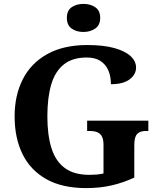

<svg xmlns="http://www.w3.org/2000/svg" viewBox="-20 -955 809 985"><path d="M423 10Q299 10 217.5 -36Q136 -82 95.5 -164.5Q55 -247 55 -358Q55 -466 97 -548.5Q139 -631 222.5 -677.5Q306 -724 428 -724Q511 -724 566.5 -708.5Q622 -693 650 -667Q678 -641 678 -608Q678 -573 645 -548Q612 -523 549 -523Q549 -564 535.5 -594.5Q522 -625 495 -642.5Q468 -660 425 -660Q352 -660 307.5 -624.5Q263 -589 243 -522Q223 -455 223 -358Q223 -262 244 -195Q265 -128 312.5 -93Q360 -58 438 -58Q457 -58 475.5 -59.5Q494 -61 511 -65V-212Q511 -239 503 -254.5Q495 -270 479.5 -276.5Q464 -283 440 -283H427V-336H741V-283H728Q708 -283 694.5 -276Q681 -269 675 -253Q669 -237 669 -208V-44Q611 -17 551 -3.5Q491 10 423 10ZM408.1 -791Q372 -791 347.5 -808.5Q323 -826 323 -863Q323 -901 347.7 -918Q372.5 -935 408.5 -935Q443 -935 468.5 -918Q494 -901 494 -863Q494 -826 468.4 -808.5Q442.8 -791 408.1 -791Z"/></svg>

Font: Noto Serif Kannada
Style: Regular
Weight: 400
Designer: Universal Thirst, Indian Type Foundry and the Monotype Design Team
Foundry: Monotype Imaging Inc.
Version: Version 2.003